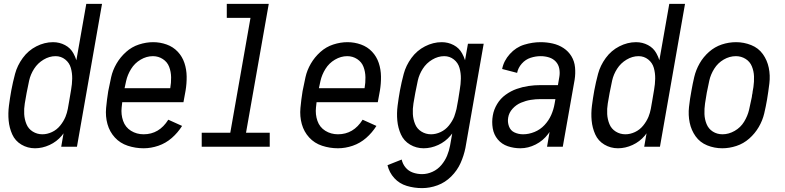

<svg xmlns="http://www.w3.org/2000/svg" viewBox="-20 -755 4040 988"><path d="M160 8Q122 8 90 -11Q58 -30 43 -63.5Q28 -97 24.5 -134.5Q21 -172 26 -211Q31 -250 38 -289Q46 -332 57.5 -375Q69 -418 97 -456.5Q125 -495 167 -516.5Q209 -538 253 -538Q286 -538 314.5 -523Q343 -508 358 -480Q367 -464 373 -445L424 -735H505L376 0H295L307 -69Q303 -63 298 -57Q272 -26 235 -9Q198 8 160 8ZM198 -64Q223 -64 247.5 -75.5Q272 -87 289.5 -108.5Q307 -130 317 -154Q325 -174 329 -195L336 -235L346 -294Q351 -322 351.5 -350.5Q352 -379 344.5 -405.5Q337 -432 315.5 -449Q294 -466 266 -466Q234 -466 204 -448Q174 -430 155.5 -401Q137 -372 130 -340.5Q123 -309 117 -277Q112 -250 107.5 -222.5Q103 -195 104.5 -168Q106 -141 116 -116.5Q126 -92 148.5 -78Q171 -64 198 -64Z M719 8Q677 8 637.5 -5Q598 -18 571 -47.5Q544 -77 533 -116.5Q522 -156 526 -199.5Q530 -243 537 -286Q544 -322 552 -358Q560 -394 579.5 -427.5Q599 -461 628.5 -487.5Q658 -514 695 -526Q732 -538 768 -538Q804 -538 837.5 -526Q871 -514 894.5 -489Q918 -464 929 -431Q940 -398 940.5 -361.5Q941 -325 935 -289L924 -229H609Q608 -216 606 -202Q602 -166 613.5 -133Q625 -100 654 -82Q683 -64 719 -64Q799 -64 846 -139L917 -107Q895 -72 864 -45Q833 -18 795 -5Q757 8 719 8ZM621 -301H856Q861 -329 860.5 -357.5Q860 -386 850.5 -411Q841 -436 818 -451Q795 -466 767 -466Q734 -466 703.5 -448Q673 -430 654.5 -400Q636 -370 629 -338Q625 -320 621 -301Z M1018 0V-72H1165L1269 -663H1147V-735H1363L1246 -72H1368V0Z M1719 8Q1677 8 1637.5 -5Q1598 -18 1571 -47.5Q1544 -77 1533 -116.5Q1522 -156 1526 -199.5Q1530 -243 1537 -286Q1544 -322 1552 -358Q1560 -394 1579.5 -427.5Q1599 -461 1628.5 -487.5Q1658 -514 1695 -526Q1732 -538 1768 -538Q1804 -538 1837.5 -526Q1871 -514 1894.5 -489Q1918 -464 1929 -431Q1940 -398 1940.5 -361.5Q1941 -325 1935 -289L1924 -229H1609Q1608 -216 1606 -202Q1602 -166 1613.5 -133Q1625 -100 1654 -82Q1683 -64 1719 -64Q1799 -64 1846 -139L1917 -107Q1895 -72 1864 -45Q1833 -18 1795 -5Q1757 8 1719 8ZM1621 -301H1856Q1861 -329 1860.5 -357.5Q1860 -386 1850.5 -411Q1841 -436 1818 -451Q1795 -466 1767 -466Q1734 -466 1703.5 -448Q1673 -430 1654.5 -400Q1636 -370 1629 -338Q1625 -320 1621 -301Z M2152 213Q2111 213 2073 201.5Q2035 190 2009 161.5Q1983 133 1974 95L2047 66Q2052 89 2067 107Q2082 125 2104.5 133Q2127 141 2152 141Q2179 141 2205.5 129Q2232 117 2251 94.5Q2270 72 2280.5 46.5Q2291 21 2296 -6L2307 -68Q2303 -63 2298 -57Q2272 -26 2235 -9Q2198 8 2160 8Q2122 8 2090 -11Q2058 -30 2043 -63.5Q2028 -97 2024.5 -134.5Q2021 -172 2026 -211Q2031 -250 2038 -289Q2046 -332 2057.5 -375Q2069 -418 2097 -456.5Q2125 -495 2167 -516.5Q2209 -538 2253 -538Q2286 -538 2314.5 -523Q2343 -508 2358 -480Q2367 -464 2373 -445L2388 -530H2469L2375 6Q2367 46 2350 84Q2333 122 2302 153Q2271 184 2231.5 198.5Q2192 213 2152 213ZM2198 -64Q2223 -64 2247.5 -75.5Q2272 -87 2289.5 -108.5Q2307 -130 2317 -154Q2324 -174 2329 -194L2338 -243L2346 -294Q2351 -322 2351.5 -350.5Q2352 -379 2344.5 -405.5Q2337 -432 2315.5 -449Q2294 -466 2266 -466Q2234 -466 2204 -448Q2174 -430 2155.5 -401Q2137 -372 2130 -340.5Q2123 -309 2117 -277Q2112 -250 2107.5 -222.5Q2103 -195 2104.5 -168Q2106 -141 2116 -116.5Q2126 -92 2148.5 -78Q2171 -64 2198 -64Z M2658 8Q2624 8 2593 -2.5Q2562 -13 2541.5 -37.5Q2521 -62 2515.5 -95Q2510 -128 2516 -161Q2521 -191 2538 -219.5Q2555 -248 2582 -267.5Q2609 -287 2639 -297.5Q2669 -308 2699.5 -312.5Q2730 -317 2761 -317H2851L2858 -358Q2862 -380 2858 -401.5Q2854 -423 2840 -438Q2826 -453 2805.5 -459.5Q2785 -466 2762 -466Q2736 -466 2710 -457.5Q2684 -449 2665 -427.5Q2646 -406 2641 -380L2564 -400Q2572 -442 2603.5 -477Q2635 -512 2677.5 -525Q2720 -538 2762 -538Q2794 -538 2824.5 -531Q2855 -524 2880 -507.5Q2905 -491 2920.5 -465.5Q2936 -440 2939 -408.5Q2942 -377 2937 -345L2876 0H2795L2808 -76Q2805 -71 2801 -66Q2775 -31 2736.5 -11.5Q2698 8 2658 8ZM2672 -64Q2701 -64 2730.5 -76Q2760 -88 2782 -111.5Q2804 -135 2816.5 -163.5Q2829 -192 2834 -222L2838 -245H2761Q2736 -245 2711 -241Q2686 -237 2661 -226.5Q2636 -216 2617.5 -195.5Q2599 -175 2595 -150Q2591 -127 2599 -105Q2607 -83 2627.5 -73.5Q2648 -64 2672 -64Z M3160 8Q3122 8 3090 -11Q3058 -30 3043 -63.5Q3028 -97 3024.5 -134.5Q3021 -172 3026 -211Q3031 -250 3038 -289Q3046 -332 3057.5 -375Q3069 -418 3097 -456.5Q3125 -495 3167 -516.5Q3209 -538 3253 -538Q3286 -538 3314.5 -523Q3343 -508 3358 -480Q3367 -464 3373 -445L3424 -735H3505L3376 0H3295L3307 -69Q3303 -63 3298 -57Q3272 -26 3235 -9Q3198 8 3160 8ZM3198 -64Q3223 -64 3247.5 -75.5Q3272 -87 3289.5 -108.5Q3307 -130 3317 -154Q3325 -174 3329 -195L3336 -235L3346 -294Q3351 -322 3351.5 -350.5Q3352 -379 3344.5 -405.5Q3337 -432 3315.5 -449Q3294 -466 3266 -466Q3234 -466 3204 -448Q3174 -430 3155.5 -401Q3137 -372 3130 -340.5Q3123 -309 3117 -277Q3112 -250 3107.5 -222.5Q3103 -195 3104.5 -168Q3106 -141 3116 -116.5Q3126 -92 3148.5 -78Q3171 -64 3198 -64Z M3697 8Q3656 8 3619 -7Q3582 -22 3559.5 -53.5Q3537 -85 3529 -124Q3521 -163 3525.5 -204.5Q3530 -246 3538 -288Q3544 -323 3552.5 -359Q3561 -395 3580 -428.5Q3599 -462 3628.5 -488Q3658 -514 3694 -526Q3730 -538 3768 -538Q3808 -538 3845.5 -523Q3883 -508 3905.5 -476.5Q3928 -445 3936 -406Q3944 -367 3939 -325.5Q3934 -284 3927 -242Q3921 -207 3912.5 -171Q3904 -135 3884.5 -101.5Q3865 -68 3835.5 -42Q3806 -16 3769.5 -4Q3733 8 3697 8ZM3698 -64Q3730 -64 3760.5 -81.5Q3791 -99 3809 -128.5Q3827 -158 3834.5 -189.5Q3842 -221 3848 -252L3849 -257L3850 -266L3852 -275L3853 -284L3857 -307Q3861 -335 3860 -362Q3859 -389 3849 -413.5Q3839 -438 3816.5 -452Q3794 -466 3767 -466Q3734 -466 3704 -448.5Q3674 -431 3655.5 -401.5Q3637 -372 3630 -340.5Q3623 -309 3617 -278Q3612 -250 3608 -222.5Q3604 -195 3605 -168Q3606 -141 3616 -116.5Q3626 -92 3648 -78Q3670 -64 3698 -64Z"/></svg>

Font: Iosevka SS08
Style: Italic
Weight: 400
Italic angle: -10°
Monospace: yes
Designer: Belleve Invis
Foundry: Belleve Invis
Version: 2.1.0; ttfautohint (v1.8.2)